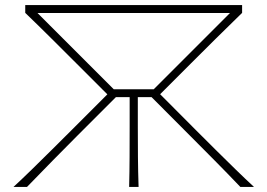

<svg xmlns="http://www.w3.org/2000/svg" viewBox="-20 -733 1049 753"><path d="M33 0Q65.5 -30 105 -68.5Q144.5 -107 185.2 -147.5Q226 -188 261.5 -223.5L401 -363L280 -484Q231 -533 181.5 -582.2Q132 -631.5 79 -682.5V-713H929.5V-682.5Q877 -631.5 827.5 -582.5Q778 -533.5 729 -484.5L608 -363.5L749 -222Q784 -187 824.2 -147Q864.5 -107 904 -68.5Q943.5 -30 976 0H922.5Q869.5 -55.5 822.2 -103.2Q775 -151 730 -196L574.5 -352H520.5V-238Q520.5 -173 521 -117Q521.5 -61 523.5 0H486.5Q488 -61 488.2 -117Q488.5 -173 488.5 -238V-352H434.5L283 -200.5Q235 -152 187.2 -103.8Q139.5 -55.5 86 0ZM426 -383H583L882 -682H127Z"/></svg>

Font: Commissioner Flair Thin
Style: Regular
Weight: 100
Designer: Kostas Bartsokas
Foundry: Kostas Bartsokas
Version: Version 1.000; ttfautohint (v1.8.3)